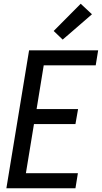

<svg xmlns="http://www.w3.org/2000/svg" viewBox="-20 -1003 543 1023"><path d="M14 0 135 -735H503L490 -655H213L175 -422H396L382 -342H161L118 -80H395L382 0ZM314 -792 266 -838 410 -983 470 -927Z"/></svg>

Font: Iosevka SS18 Medium
Style: Italic
Weight: 500
Italic angle: -9°
Monospace: yes
Designer: Belleve Invis
Foundry: Belleve Invis
Version: Version 25.1.1; ttfautohint (v1.8.4)